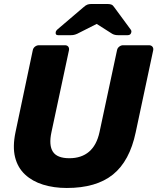

<svg xmlns="http://www.w3.org/2000/svg" viewBox="-20 -925 782 955"><path d="M312 10Q248 10 194.5 -6.5Q141 -23 104.5 -57Q68 -91 55 -143Q42 -195 57 -267L143 -675Q145 -686 154 -693Q163 -700 174 -700H303Q314 -700 319.5 -693Q325 -686 323 -675L236 -268Q222 -203 243 -170.5Q264 -138 325 -138Q385 -138 423 -170.5Q461 -203 475 -268L562 -675Q564 -686 573 -693Q582 -700 592 -700H721Q732 -700 738 -693Q744 -686 742 -675L655 -267Q625 -124 542 -57Q459 10 312 10ZM269 -750Q255 -750 257 -764Q258 -772 265 -778L394 -888Q406 -899 414.5 -902Q423 -905 432 -905H517Q527 -905 534.5 -902Q542 -899 549 -888L630 -778Q635 -772 633 -764Q630 -750 615 -750H568Q560 -750 552.5 -751.5Q545 -753 538 -757L461 -806L364 -757Q355 -753 347.5 -751.5Q340 -750 331 -750Z"/></svg>

Font: Rubik Light
Style: Bold Italic
Weight: 700
Italic angle: -12°
Version: Version 2.104